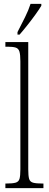

<svg xmlns="http://www.w3.org/2000/svg" viewBox="-20 -979 254 999"><path d="M8 0V-24H12Q45 -24 61 -28.5Q77 -33 81.5 -48.5Q86 -64 86 -98V-660Q86 -695 81 -711Q76 -727 61.5 -731.5Q47 -736 20 -736H8V-760H127V-98Q127 -64 131.5 -48.5Q136 -33 152 -28.5Q168 -24 201 -24H206V0ZM71 -812Q93 -855 110.5 -890Q128 -925 139 -959H195V-949Q185 -932 166 -905.5Q147 -879 124.5 -850.5Q102 -822 82 -799H71Z"/></svg>

Font: Noto Serif Hebrew ExtraCondensed ExtraLight
Style: Regular
Weight: 200
Width: 2
Designer: Monotype Design Team
Foundry: Monotype Imaging Inc.
Version: Version 2.004; ttfautohint (v1.8.4.7-5d5b)